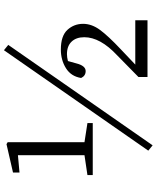

<svg xmlns="http://www.w3.org/2000/svg" viewBox="70 -839 795 975"><g transform="rotate(-90 467.5 -351.5)"><path d="M330 -278H66V-305L167 -320V-658L79 -650V-683L223 -716L233 -710V-320L330 -305ZM700 -729 727 -707 217 26 190 4ZM627 -62H852V0H564V-46L674 -154Q766 -240 766 -321Q766 -362 743.5 -385.5Q721 -409 680 -409Q664 -409 645 -404L633 -361Q621 -314 594 -314Q570 -314 559 -337Q567 -388 608.5 -414Q650 -440 703 -440Q773 -440 803.5 -406.5Q834 -373 834 -327Q834 -283 803 -241Q772 -199 704 -135Z"/></g></svg>

Font: Han-Nom Khai
Style: Regular
Weight: 400
Version: Version 1.200;June 22, 2023;FontCreator 14.0.0.2814 64-bit